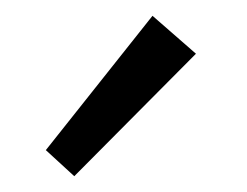

<svg xmlns="http://www.w3.org/2000/svg" viewBox="-20 -719 312 243"><path d="M38 -529 173 -699 228 -651 74 -496Z"/></svg>

Font: Ysabeau SC Medium
Style: Regular
Weight: 500
Designer: Christian Thalmann (Catharsis Fonts)
Version: Version 0.003